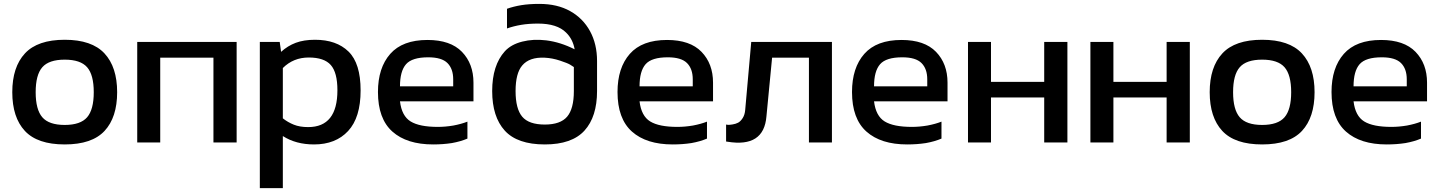

<svg xmlns="http://www.w3.org/2000/svg" viewBox="-20 -734 7387 985"><path d="M312 7Q172 7 107.5 -62.5Q43 -132 43 -261Q43 -390 108 -460Q173 -530 312 -530Q451 -530 516 -460Q581 -390 581 -261Q581 -132 516.5 -62.5Q452 7 312 7ZM312 -428Q231 -428 197 -389Q163 -350 163 -261Q163 -172 197 -132.5Q231 -93 312 -93Q393 -93 427 -132.5Q461 -172 461 -261Q461 -350 427 -389Q393 -428 312 -428Z M684 -519H1194V-3H1075V-438H802V-3H684Z M1591 7Q1498 7 1431 -36V231H1313V-519H1415L1422 -468Q1456 -499 1497.5 -514.5Q1539 -530 1596 -530Q1706 -530 1768 -469.5Q1830 -409 1830 -270Q1830 -131 1766 -62Q1702 7 1591 7ZM1561 -82Q1711 -82 1711 -271Q1711 -362 1677 -400.5Q1643 -439 1564 -439Q1485 -439 1431 -385V-127Q1456 -107 1487 -94.5Q1518 -82 1561 -82Z M2409 -310V-214H2032Q2041 -139 2086.5 -111Q2132 -83 2226 -83Q2265 -83 2306 -90Q2348 -98 2378 -110V-23Q2343 -8 2298 0Q2253 7 2202 7Q2067 7 1993 -59Q1919 -125 1919 -262Q1919 -386 1982 -457.5Q2045 -529 2173 -529Q2291 -529 2350 -468Q2409 -407 2409 -310ZM2032 -291H2305V-327Q2305 -381 2275.5 -410.5Q2246 -440 2177 -440Q2094 -440 2063 -404.5Q2032 -369 2032 -291Z M3043 -421V-267Q3043 -135 2978.5 -64Q2914 7 2775 7Q2634 7 2569.5 -64Q2505 -135 2505 -267Q2505 -399 2570 -471Q2602 -506 2659 -520.5Q2716 -535 2782 -527Q2855 -518 2928 -481Q2919 -533 2884 -567Q2838 -613 2740 -613Q2692 -613 2653.5 -606.5Q2615 -600 2581 -588V-689Q2615 -701 2654.5 -707.5Q2694 -714 2747 -714Q2839 -714 2905 -677Q2971 -640 3007 -574Q3043 -508 3043 -421ZM2924 -267V-390Q2917 -395 2904.5 -402.5Q2892 -410 2853 -423Q2814 -436 2775 -438Q2696 -442 2659 -398Q2625 -358 2625 -267Q2625 -176 2659 -135.5Q2693 -95 2775 -95Q2855 -95 2889.5 -135.5Q2924 -176 2924 -267Z M3638 -310V-214H3261Q3270 -139 3315.5 -111Q3361 -83 3455 -83Q3494 -83 3535 -90Q3577 -98 3607 -110V-23Q3572 -8 3527 0Q3482 7 3431 7Q3296 7 3222 -59Q3148 -125 3148 -262Q3148 -386 3211 -457.5Q3274 -529 3402 -529Q3520 -529 3579 -468Q3638 -407 3638 -310ZM3261 -291H3534V-327Q3534 -381 3504.5 -410.5Q3475 -440 3406 -440Q3323 -440 3292 -404.5Q3261 -369 3261 -291Z M3834 -519H4248V-3H4130V-438H3941L3912 -137Q3899 24 3712 -7Q3707 -8 3705 -8V-95Q3709 -94 3715 -93.5Q3721 -93 3737.5 -95.5Q3754 -98 3766.5 -104.5Q3779 -111 3790 -128Q3801 -145 3803 -170Z M4841 -310V-214H4464Q4473 -139 4518.5 -111Q4564 -83 4658 -83Q4697 -83 4738 -90Q4780 -98 4810 -110V-23Q4775 -8 4730 0Q4685 7 4634 7Q4499 7 4425 -59Q4351 -125 4351 -262Q4351 -386 4414 -457.5Q4477 -529 4605 -529Q4723 -529 4782 -468Q4841 -407 4841 -310ZM4464 -291H4737V-327Q4737 -381 4707.5 -410.5Q4678 -440 4609 -440Q4526 -440 4495 -404.5Q4464 -369 4464 -291Z M5337 -519H5456V-3H5337V-234H5064V-3H4946V-519H5064V-314H5337Z M5965 -519H6084V-3H5965V-234H5692V-3H5574V-519H5692V-314H5965Z M6455 7Q6315 7 6250.5 -62.5Q6186 -132 6186 -261Q6186 -390 6251 -460Q6316 -530 6455 -530Q6594 -530 6659 -460Q6724 -390 6724 -261Q6724 -132 6659.5 -62.5Q6595 7 6455 7ZM6455 -428Q6374 -428 6340 -389Q6306 -350 6306 -261Q6306 -172 6340 -132.5Q6374 -93 6455 -93Q6536 -93 6570 -132.5Q6604 -172 6604 -261Q6604 -350 6570 -389Q6536 -428 6455 -428Z M7301 -310V-214H6924Q6933 -139 6978.5 -111Q7024 -83 7118 -83Q7157 -83 7198 -90Q7240 -98 7270 -110V-23Q7235 -8 7190 0Q7145 7 7094 7Q6959 7 6885 -59Q6811 -125 6811 -262Q6811 -386 6874 -457.5Q6937 -529 7065 -529Q7183 -529 7242 -468Q7301 -407 7301 -310ZM6924 -291H7197V-327Q7197 -381 7167.5 -410.5Q7138 -440 7069 -440Q6986 -440 6955 -404.5Q6924 -369 6924 -291Z"/></svg>

Font: Kanit Cyrillic
Style: Regular
Weight: 400
Designer: Katatrad Team, Sasha Pavljenko
Foundry: CadsonDemak, Pavljenko + Design
Version: Version 1.002;Fontself Maker 3.5.7